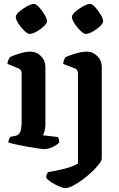

<svg xmlns="http://www.w3.org/2000/svg" viewBox="-20 -765 612 985"><path d="M210 0Q201 0 175.5 -3.5Q150 -7 119 -12.5Q88 -18 61.5 -24Q35 -30 23 -34Q23 -42 26.5 -50.5Q30 -59 33 -63L59 -68Q74 -71 82.5 -85.5Q91 -100 91 -148V-388Q91 -408 75 -414L18 -437Q19 -449 23.5 -458.5Q28 -468 31 -472Q47 -480 78.5 -490Q110 -500 136 -500Q168 -500 190.5 -477Q213 -454 213 -421V-128Q213 -107 208.5 -92Q204 -77 200 -71L277 -62Q279 -59 281.5 -51.5Q284 -44 284 -35Q279 -27 265.5 -19Q252 -11 236.5 -5.5Q221 0 210 0ZM132 -591Q122 -591 105 -607Q88 -623 74.5 -644Q61 -665 61 -678Q61 -690 79 -705.5Q97 -721 119 -733Q141 -745 154 -745Q165 -745 180.5 -728Q196 -711 208.5 -690Q221 -669 221 -656Q221 -645 204.5 -629.5Q188 -614 167 -602.5Q146 -591 132 -591ZM314 200Q304 200 284 191.5Q264 183 245 171Q226 159 217 147Q217 136 220.5 128.5Q224 121 227 118Q271 111 313 100Q355 89 380 74V-388Q380 -396 376.5 -403.5Q373 -411 364 -414L304 -437Q305 -449 309 -458.5Q313 -468 317 -472Q333 -480 366 -490Q399 -500 425 -500Q457 -500 479.5 -477Q502 -454 502 -421V49Q502 59 488 77Q474 95 452 116Q430 137 404.5 156Q379 175 355 187.5Q331 200 314 200ZM420 -591Q410 -591 393 -607Q376 -623 362.5 -644Q349 -665 349 -678Q349 -690 367 -705.5Q385 -721 407 -733Q429 -745 442 -745Q453 -745 468.5 -728Q484 -711 496.5 -690Q509 -669 509 -656Q509 -645 492.5 -629.5Q476 -614 455 -602.5Q434 -591 420 -591Z"/></svg>

Font: Texturina 72pt
Style: Bold
Weight: 700
Designer: Guillermo Torres Carreño
Foundry: Omnibus-Type
Version: Version 1.002; ttfautohint (v1.8.3)